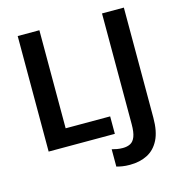

<svg xmlns="http://www.w3.org/2000/svg" viewBox="-129 -829 1079 1146"><g transform="rotate(-15 410.5 -256.0)"><path d="M84 0V-714H218V-108H493V0ZM533 202Q506 202 485.5 198.5Q465 195 451 191V84Q466 88 482.5 91Q499 94 518 94Q545 94 564.5 84Q584 74 594.5 47Q605 20 605 -30V-714H740V-33Q740 51 714 102.5Q688 154 641.5 178Q595 202 533 202Z"/></g></svg>

Font: Noto Sans Display SemiBold
Style: Regular
Weight: 600
Designer: Monotype Design Team
Foundry: Monotype Imaging Inc.
Version: Version 2.003